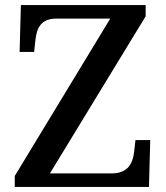

<svg xmlns="http://www.w3.org/2000/svg" viewBox="-20 -734 652 754"><path d="M38 0H565L570 -184H512L507 -140C502 -94 484 -53 418 -53H176L552 -670V-714H62L57 -530H114L119 -576C124 -624 141 -661 201 -661H413L38 -43Z"/></svg>

Font: Noto Serif Tamil Medium
Style: Italic
Weight: 500
Italic angle: -12°
Designer: Indian Type Foundry, Tom Grace, and the Monotype Design Team
Foundry: Monotype Imaging Inc.
Version: Version 2.003